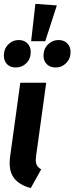

<svg xmlns="http://www.w3.org/2000/svg" viewBox="-22 -958 385 993"><path d="M165 -154Q163 -136 163 -131Q163 -113 169.5 -102Q176 -91 191 -82L137 15Q83 0 55.5 -31Q28 -62 28 -113Q28 -134 30 -146L83 -530H217ZM272 -930 212 -745H139L161 -938ZM137 -689Q137 -654 114.5 -631.5Q92 -609 60 -609Q31 -609 14.5 -626Q-2 -643 -2 -670Q-2 -705 20.5 -728Q43 -751 75 -751Q103 -751 120 -733.5Q137 -716 137 -689ZM343 -689Q343 -655 320.5 -632Q298 -609 266 -609Q237 -609 220 -626Q203 -643 203 -670Q203 -705 226 -728Q249 -751 281 -751Q309 -751 326 -733.5Q343 -716 343 -689Z"/></svg>

Font: Fira Sans Compressed SemiBold
Style: Italic
Weight: 600
Width: 1
Italic angle: -8°
Designer: bBox Type GmbH & Carrois Corporate GbR & Edenspiekermann AG
Foundry: bBox Type GmbH & Carrois Corporate GbR & Edenspiekermann AG
Version: Version 4.301